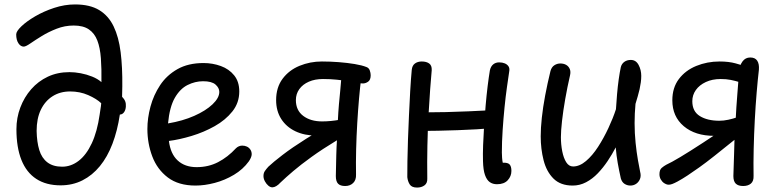

<svg xmlns="http://www.w3.org/2000/svg" viewBox="-20 -825 3521 865"><path d="M253 10Q188 10 143.5 -19Q99 -48 76.5 -104.5Q54 -161 54 -243Q54 -294 71.5 -340.5Q89 -387 120.5 -423Q152 -459 195.5 -479.5Q239 -500 293 -500Q317 -500 343.5 -495Q370 -490 395 -480Q420 -470 437 -455Q438 -515 434.5 -562.5Q431 -610 418.5 -642.5Q406 -675 380.5 -692.5Q355 -710 312 -710Q272 -710 235 -695.5Q198 -681 168 -662.5Q138 -644 117 -629.5Q96 -615 87 -615Q73 -615 63 -630Q53 -645 53 -670Q53 -684 76.5 -706.5Q100 -729 138.5 -751.5Q177 -774 224 -789.5Q271 -805 318 -805Q385 -805 427 -779.5Q469 -754 492 -706Q515 -658 523.5 -590Q532 -522 531 -436Q531 -423 530.5 -412Q530 -401 530 -389Q540 -379 544 -368.5Q548 -358 547 -345Q546 -329 538.5 -319Q531 -309 520 -309Q509 -236 486.5 -177Q464 -118 430 -76.5Q396 -35 351.5 -12.5Q307 10 253 10ZM260 -74Q300 -74 334.5 -100.5Q369 -127 393.5 -179.5Q418 -232 429 -309Q431 -326 433 -336Q435 -346 436 -360Q415 -380 377.5 -396.5Q340 -413 296 -413Q251 -413 217 -391.5Q183 -370 164 -330.5Q145 -291 145 -235Q146 -185 157 -149Q168 -113 193.5 -93.5Q219 -74 260 -74Z M644 -244Q644 -293 658 -345Q672 -397 701.5 -441.5Q731 -486 779.5 -513.5Q828 -541 897 -541Q938 -541 975 -527.5Q1012 -514 1035 -485.5Q1058 -457 1058 -413Q1058 -362 1027 -323Q996 -284 947 -256.5Q898 -229 843 -212.5Q788 -196 741 -190Q748 -132 780.5 -102Q813 -72 866 -72Q919 -72 962.5 -94.5Q1006 -117 1043 -157Q1049 -163 1056.5 -166Q1064 -169 1071 -169Q1083 -169 1092.5 -164.5Q1102 -160 1108 -151Q1114 -142 1114 -130Q1114 -123 1110 -114Q1106 -105 1101 -98Q1075 -62 1034 -37.5Q993 -13 947.5 -1Q902 11 861 11Q784 11 736 -25.5Q688 -62 666 -120.5Q644 -179 644 -244ZM737 -269Q803 -280 855 -303Q907 -326 937.5 -355Q968 -384 968 -411Q968 -429 951 -444Q934 -459 895 -459Q859 -459 825 -442Q791 -425 767.5 -384Q744 -343 737 -269Z M1207 19Q1198 19 1189 11.5Q1180 4 1173.5 -8Q1167 -20 1167 -32Q1167 -45 1173 -54Q1179 -63 1189 -74Q1210 -94 1253 -127Q1296 -160 1359.5 -200Q1423 -240 1502 -279Q1504 -322 1507 -355.5Q1510 -389 1513 -418.5Q1516 -448 1518 -476Q1520 -500 1533 -511.5Q1546 -523 1568 -523Q1590 -523 1599.5 -510Q1609 -497 1607 -471Q1602 -432 1597.5 -380.5Q1593 -329 1589.5 -270.5Q1586 -212 1584.5 -152.5Q1583 -93 1584 -39Q1585 -14 1571 -0.5Q1557 13 1535 13Q1513 13 1503 2.5Q1493 -8 1493 -32Q1494 -86 1495 -125Q1496 -164 1498 -193Q1432 -153 1383.5 -118Q1335 -83 1301.5 -54.5Q1268 -26 1244 -3Q1234 8 1224.5 13.5Q1215 19 1207 19ZM1407 -214Q1352 -214 1311 -233.5Q1270 -253 1247 -289Q1224 -325 1224 -374Q1224 -431 1253 -470Q1282 -509 1329.5 -528.5Q1377 -548 1430 -548Q1468 -548 1506.5 -545Q1545 -542 1578 -536.5Q1611 -531 1631 -523Q1642 -519 1646 -507.5Q1650 -496 1650 -486Q1650 -465 1638.5 -457Q1627 -449 1615 -449Q1606 -449 1589.5 -452Q1573 -455 1549.5 -459Q1526 -463 1497 -466Q1468 -469 1435 -469Q1399 -469 1371.5 -457Q1344 -445 1328.5 -423.5Q1313 -402 1313 -374Q1313 -328 1346 -303Q1379 -278 1431 -278Q1450 -278 1471 -280Q1492 -282 1510 -285.5Q1528 -289 1537 -293L1560 -255Q1543 -243 1516.5 -233.5Q1490 -224 1461 -219Q1432 -214 1407 -214Z M2219 5Q2200 5 2186.5 -4.5Q2173 -14 2165 -36.5Q2157 -59 2156 -99Q2155 -130 2156.5 -171.5Q2158 -213 2161 -259Q2164 -305 2168 -351Q2172 -397 2177 -437.5Q2182 -478 2187 -508Q2191 -526 2202 -535Q2213 -544 2229 -544Q2243 -544 2254 -539.5Q2265 -535 2271 -526Q2277 -517 2274 -502Q2270 -475 2264 -433Q2258 -391 2253 -341Q2248 -291 2244.5 -238.5Q2241 -186 2241 -138Q2241 -127 2242 -114Q2243 -101 2245 -92Q2268 -93 2276 -84Q2284 -75 2284 -55Q2284 -31 2267.5 -13Q2251 5 2219 5ZM1859 20Q1835 20 1826 6Q1817 -8 1815 -27Q1815 -54 1815.5 -98Q1816 -142 1818 -195.5Q1820 -249 1822.5 -305Q1825 -361 1828 -414Q1831 -467 1835 -510Q1837 -530 1849.5 -539Q1862 -548 1880 -548Q1901 -548 1913.5 -539Q1926 -530 1925 -509Q1922 -475 1918 -423Q1914 -371 1910.5 -306Q1907 -241 1905.5 -168.5Q1904 -96 1905 -21Q1906 0 1892.5 10Q1879 20 1859 20ZM1874 -235Q1855 -235 1847 -241Q1839 -247 1837.5 -256Q1836 -265 1836 -274Q1836 -284 1839 -294Q1842 -304 1848 -311.5Q1854 -319 1862 -319Q1876 -319 1909 -319Q1942 -319 1989 -320Q2036 -321 2091.5 -323.5Q2147 -326 2204 -329Q2220 -330 2230 -319Q2240 -308 2240 -291Q2240 -270 2230.5 -260Q2221 -250 2203 -248Q2170 -245 2128.5 -242.5Q2087 -240 2042 -238.5Q1997 -237 1953.5 -236Q1910 -235 1874 -235Z M2460 -505Q2465 -523 2477.5 -531Q2490 -539 2504 -539Q2520 -539 2531 -532.5Q2542 -526 2547 -514Q2552 -502 2548 -485Q2536 -433 2526.5 -379Q2517 -325 2512 -280Q2507 -235 2507 -207Q2507 -174 2513 -143.5Q2519 -113 2531 -94Q2543 -75 2562 -75Q2591 -75 2620 -99.5Q2649 -124 2674.5 -163.5Q2700 -203 2721 -248Q2742 -293 2755 -333Q2757 -366 2760 -401Q2763 -436 2767.5 -468Q2772 -500 2777 -523Q2781 -538 2793 -546.5Q2805 -555 2822 -555Q2845 -555 2857 -532.5Q2869 -510 2869 -483Q2869 -469 2867 -454Q2865 -439 2861.5 -423Q2858 -407 2853 -390.5Q2848 -374 2843 -357Q2841 -336 2840 -313.5Q2839 -291 2839 -270Q2839 -225 2843.5 -181.5Q2848 -138 2854 -104Q2860 -70 2864 -51Q2869 -32 2863 -18Q2857 -4 2845.5 3.5Q2834 11 2820 11Q2806 11 2794 3.5Q2782 -4 2777 -21Q2769 -57 2763 -90.5Q2757 -124 2754 -161Q2738 -130 2717.5 -99.5Q2697 -69 2673 -44Q2649 -19 2620.5 -4Q2592 11 2560 11Q2505 11 2473.5 -20.5Q2442 -52 2429 -103Q2416 -154 2416 -211Q2416 -248 2421 -294.5Q2426 -341 2436 -394.5Q2446 -448 2460 -505Z M3328 13Q3306 13 3295 2.5Q3284 -8 3284 -32Q3286 -86 3287 -125.5Q3288 -165 3289 -195Q3237 -153 3198.5 -122.5Q3160 -92 3130.5 -71Q3101 -50 3077.5 -34.5Q3054 -19 3032 -7Q3019 0 3008.5 4Q2998 8 2989 7Q2981 6 2972 0Q2963 -6 2957 -16.5Q2951 -27 2951 -40Q2951 -60 2961 -68.5Q2971 -77 2982 -83Q3004 -93 3045 -117.5Q3086 -142 3148 -182.5Q3210 -223 3294 -279Q3297 -342 3302 -402.5Q3307 -463 3310 -506Q3312 -530 3325 -548Q3338 -566 3360 -566Q3382 -566 3391.5 -551.5Q3401 -537 3399 -511Q3394 -468 3389 -409Q3384 -350 3380.5 -284.5Q3377 -219 3375.5 -154Q3374 -89 3375 -33Q3376 -9 3363 2Q3350 13 3328 13ZM3198 -213Q3112 -213 3060.5 -256.5Q3009 -300 3009 -373Q3009 -430 3038.5 -469Q3068 -508 3117 -528Q3166 -548 3222 -548Q3263 -548 3294 -539.5Q3325 -531 3357 -521L3353 -441Q3331 -449 3311.5 -455Q3292 -461 3272 -465Q3252 -469 3227 -469Q3189 -469 3160 -455.5Q3131 -442 3115 -419.5Q3099 -397 3099 -369Q3099 -323 3133 -302Q3167 -281 3221 -281Q3240 -281 3261 -285.5Q3282 -290 3300.5 -296.5Q3319 -303 3329 -307L3352 -254Q3335 -241 3308 -232Q3281 -223 3252 -218Q3223 -213 3198 -213Z"/></svg>

Font: Playpen Sans
Style: Regular
Weight: 400
Designer: Laura Meseguer, Veronika Burian, José Scaglione, Kostas Bartsokas, Vera Evstafieva, Tom Grace, Yorlmar Campos
Foundry: TypeTogether
Version: Version 2.000